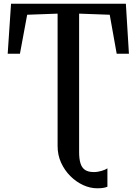

<svg xmlns="http://www.w3.org/2000/svg" viewBox="-20 -763 737 1035"><path d="M504 252Q465.5 252 427.8 234.5Q390 217 359 186Q328 155 309.2 113.8Q290.5 72.5 290.5 24.5V-689.5L126.5 -683.5L87.5 -473.5H21.5L39.5 -743H658.5L675 -473.5H609L571.5 -683.5L406.5 -689.5V57.5Q406.5 93.5 413.8 117.2Q421 141 438.2 152.8Q455.5 164.5 485.5 164.5Q507 164.5 528.2 158Q549.5 151.5 559 144.5V243.5Q552.5 246.5 540 249.2Q527.5 252 504 252Z"/></svg>

Font: Merriweather 24pt Medium
Style: Regular
Weight: 500
Designer: Eben Sorkin
Foundry: Eben Sorkin
Version: Version 2.100